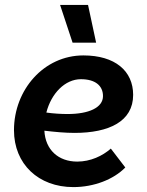

<svg xmlns="http://www.w3.org/2000/svg" viewBox="-20 -753 601 783"><path d="M279 10C363 10 443 -21 491 -70L432 -147C398 -117 349 -94 295 -94C218 -94 165 -142 161 -220C204 -215 245 -211 284 -211C425 -211 523 -258 523 -366C523 -464 449 -527 320 -527C159 -527 37 -387 37 -222C37 -84 137 10 279 10ZM276 -579H372L339 -733H225ZM169 -294C189 -372 245 -430 310 -430C368 -430 400 -404 400 -361C400 -314 342 -288 256 -288C228 -288 197 -290 169 -294Z"/></svg>

Font: Fixel Text 20240404 SemiBold
Style: Italic
Weight: 600
Width: 4
Italic angle: -10°
Designer: AlfaBravo + MacPaw
Foundry: Kyrylo Tkachov, Marchela Mozhyna, Serhii Makarenko, Maria Weinstein, Zakhar Kryvoshyya
Version: Version 1.211;Glyphs 3.2 (3225)